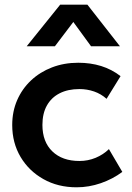

<svg xmlns="http://www.w3.org/2000/svg" viewBox="-20 -782 562 817"><path d="M306 15Q226.5 15 164.8 -19.8Q103 -54.5 67.5 -114.2Q32 -174 32 -250Q32 -307.5 53 -355.8Q74 -404 112 -439.8Q150 -475.5 201.2 -495.2Q252.5 -515 313 -515Q365.5 -515 410.5 -501Q455.5 -487 493 -458L433.5 -361.5Q410 -382.5 380.2 -392.8Q350.5 -403 318 -403Q269 -403 233.8 -385Q198.5 -367 179.5 -333Q160.5 -299 160.5 -250.5Q160.5 -178.5 202.8 -137.8Q245 -97 318 -97Q354.5 -97 387 -110.5Q419.5 -124 443.5 -147.5L500.5 -50.5Q459.5 -20 409 -2.5Q358.5 15 306 15ZM93.5 -585 236 -762H352L490.5 -585H367.5L292 -688.5L213.5 -585Z"/></svg>

Font: Geologica Cursive Medium
Style: Regular
Weight: 500
Designer: Sindre Bremnes, Frode Helland
Foundry: Monokrom Skriftforlag AS
Version: Version 1.010;gftools[0.9.28]